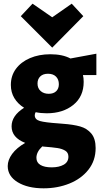

<svg xmlns="http://www.w3.org/2000/svg" viewBox="-20 -735 555 1044"><path d="M504 -327H431Q435 -311 435 -290Q435 -210 378.5 -164.5Q322 -119 234 -119Q202 -119 174 -125Q169 -117 169 -108Q169 -85 197 -77Q225 -69 298 -64L322 -62Q378 -58 415.5 -47.5Q453 -37 476.5 -9Q500 19 500 70Q500 138 461 187.5Q422 237 357.5 263Q293 289 217 289Q131 289 76.5 256Q22 223 22 168Q22 135 46 102Q70 69 117 42Q43 13 43 -48Q43 -106 111 -149Q77 -170 58 -201.5Q39 -233 39 -273Q39 -323 66.5 -360.5Q94 -398 143 -419Q192 -440 254 -440Q320 -440 363 -417L504 -443ZM300 -277Q300 -303 284.5 -318.5Q269 -334 241 -334Q214 -334 199 -319.5Q184 -305 184 -281Q184 -255 201 -240Q218 -225 245 -225Q271 -225 285.5 -239Q300 -253 300 -277ZM216 62Q212 62 210 61Q178 91 178 123Q178 149 200 162Q222 175 261 175Q301 175 326.5 160.5Q352 146 352 117Q352 95 335 84.5Q318 74 292.5 70Q267 66 216 62ZM93 -647 157 -715 264 -641 370 -715 433 -647 264 -476Z"/></svg>

Font: Ysabeau Heavy
Style: Regular
Weight: 800
Designer: Christian Thalmann (Catharsis Fonts)
Version: Version 0.003